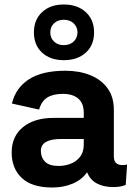

<svg xmlns="http://www.w3.org/2000/svg" viewBox="-20 -825 592 855"><path d="M353 -323Q353 -365 328.5 -386Q304 -407 260 -407Q217 -407 191 -391Q165 -375 154 -337L33 -364Q50 -434 109 -472Q168 -510 271 -510Q333 -510 381.5 -490.5Q430 -471 458.5 -432.5Q487 -394 487 -336V-128Q487 -90 525 -90Q530 -90 536 -90.5Q542 -91 546 -92L540 -2Q520 8 484 8Q442 8 411.5 -8Q381 -24 368 -58Q344 -24 303 -7Q262 10 213 10Q122 10 77 -32.5Q32 -75 32 -146Q32 -218 82.5 -259Q133 -300 218 -300H353ZM242 -86Q267 -86 292.5 -95Q318 -104 335.5 -125.5Q353 -147 353 -182V-206H250Q208 -206 185 -193Q162 -180 162 -153Q162 -124 180.5 -105Q199 -86 242 -86ZM264 -805Q325 -805 362 -771Q399 -737 399 -681Q399 -624 362 -590.5Q325 -557 264 -557Q204 -557 167.5 -590.5Q131 -624 131 -681Q131 -737 167.5 -771Q204 -805 264 -805ZM264 -737Q237 -737 220.5 -721Q204 -705 204 -681Q204 -656 220.5 -640Q237 -624 264 -624Q291 -624 308 -640Q325 -656 325 -681Q325 -705 308 -721Q291 -737 264 -737Z"/></svg>

Font: Prodigy Sans SemiBold
Style: Regular
Weight: 600
Designer: Wei Huang
Foundry: Wei Huang
Version: Version 1.003; ttfautohint (v1.8.3)